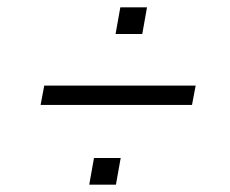

<svg xmlns="http://www.w3.org/2000/svg" viewBox="-20 -555 628 525"><path d="M369 -462H296L309 -535H382ZM91 -268 101 -321H515L505 -268ZM297 -50H224L237 -123H310Z"/></svg>

Font: Inria Sans Light
Style: Italic
Weight: 300
Italic angle: -10°
Designer: Black Foundry Team
Foundry: Black Foundry
Version: Version 1.2; ttfautohint (v1.8.3)